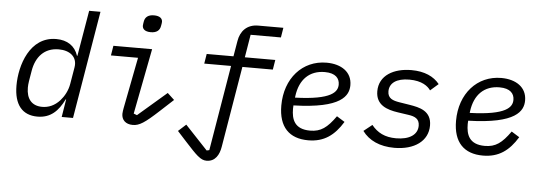

<svg xmlns="http://www.w3.org/2000/svg" viewBox="-57 -925 3714 1314"><g transform="rotate(5 1800.5 -268.0)"><path d="M383.2 0H460.9L584.9 -740.1H507.1L453.8 -426.1H451C429 -492.9 376.1 -528.1 300.1 -528.1C117.9 -528.1 56.1 -326 56.1 -187.9C56.1 -56.1 112.9 12.1 217 12.1C307.9 12.1 360.1 -40.8 399.9 -122.2H403.1ZM134.9 -180C134.9 -192.8 136 -207 138.8 -225.1L150.9 -296.9C166.9 -393.1 224.1 -459.2 323.2 -459.2C399.9 -459.2 453.1 -418 441.1 -345.9L421.9 -231.9C414.1 -183.9 391 -143.1 365.1 -114C328.8 -73.9 286.9 -57.2 244 -57.2C171.9 -57.2 134.9 -103 134.9 -180Z M940 -631C980.1 -631 1001.1 -649.1 1006 -679C1008.2 -691.1 1010.3 -699.9 1010.3 -708.1C1010.3 -729 995 -747.9 952.1 -747.9C912.3 -747.9 891 -730.1 886 -699.9C884.2 -687.9 882.1 -679 882.1 -671.2C882.1 -649.9 897 -631 940 -631ZM682.2 -448.9H868.3L800.1 -96.9C798.3 -84.9 795.1 -70 795.1 -57.2C795.1 -17 822.1 12.1 872.2 12.1C917.3 12.1 954.2 -12.1 1048.3 -99.1L1139.2 -182.9L1092 -226.9L895.2 -57.2L872.2 -66.1L959.2 -516H693.2Z M1396.3 212C1456.3 212 1483.3 163 1492.2 106.9L1585.2 -448.9H1794.4L1805.4 -516H1596.2L1622.2 -672.9H1830.3L1841.3 -740.1H1668.3C1591.3 -740.1 1547.2 -691.1 1536.2 -622.9L1518.1 -516H1334.2L1323.2 -448.9H1507.5L1409.4 138.1L1391.3 142L1237.2 -22L1184.3 25.9L1245.4 93C1325.3 180 1354.4 212 1396.3 212Z M2077.4 12.1C2186.4 12.1 2256.4 -40.1 2314.3 -134.9L2259.6 -169C2201.3 -87 2158.4 -55 2084.5 -55C1976.6 -55 1955.3 -122.2 1955.3 -193.9C1955.3 -196 1955.3 -207 1956.3 -217C2285.5 -225.9 2332.4 -316.1 2332.4 -388.8C2332.4 -479 2258.5 -528.1 2157.3 -528.1C1991.5 -528.1 1873.6 -396 1873.6 -209.2C1873.6 -61.1 1947.4 12.1 2077.4 12.1ZM1962.4 -271 1963.4 -280.9C1978.3 -398.1 2046.5 -463.1 2150.6 -463.1C2225.5 -463.1 2252.5 -427.9 2252.5 -386C2252.5 -335.9 2214.5 -279.1 1962.4 -271Z M2668.7 12.1C2806.5 12.1 2899.5 -54 2899.5 -160.9C2899.5 -263.1 2814.6 -279.1 2748.6 -290.1L2675.4 -301.8C2633.5 -308.9 2595.5 -320 2595.5 -370C2595.5 -426.1 2642.4 -462 2731.5 -462C2818.5 -462 2860.4 -427.9 2878.6 -400.9L2933.6 -448.9C2894.5 -497.9 2830.6 -528.1 2740.4 -528.1C2618.6 -528.1 2519.5 -473 2519.5 -364C2519.5 -268.1 2597.7 -242.9 2672.6 -231.9L2747.5 -220.9C2789.4 -214.8 2822.4 -201 2822.4 -153.1C2822.4 -90.9 2766.7 -54 2675.4 -54C2597.7 -54 2546.5 -81 2506.4 -131L2448.5 -84.9C2493.6 -23.1 2568.5 12.1 2668.7 12.1Z M3277.7 12.1C3386.7 12.1 3456.7 -40.1 3514.6 -134.9L3459.9 -169C3401.6 -87 3358.7 -55 3284.8 -55C3176.8 -55 3155.5 -122.2 3155.5 -193.9C3155.5 -196 3155.5 -207 3156.6 -217C3485.8 -225.9 3532.7 -316.1 3532.7 -388.8C3532.7 -479 3458.8 -528.1 3357.6 -528.1C3191.8 -528.1 3073.9 -396 3073.9 -209.2C3073.9 -61.1 3147.7 12.1 3277.7 12.1ZM3162.6 -271 3163.7 -280.9C3178.6 -398.1 3246.8 -463.1 3350.9 -463.1C3425.8 -463.1 3452.8 -427.9 3452.8 -386C3452.8 -335.9 3414.8 -279.1 3162.6 -271Z"/></g></svg>

Font: Margiela Mono Italic Italic
Style: Regular
Weight: 400
Designer: Mike Abbink, Paul van der Laan, Pieter van Rosmalen
Foundry: Bold Monday
Version: Version 2.003 2021